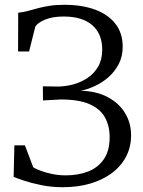

<svg xmlns="http://www.w3.org/2000/svg" viewBox="-20 -771 596 802"><path d="M242 11Q194.5 11 152 2.2Q109.5 -6.5 79.2 -16.8Q49 -27 37 -32L40 -164H84L119 -72Q128.5 -66 149.2 -58Q170 -50 197.8 -44.2Q225.5 -38.5 255 -38.5Q305.5 -38.5 347 -54.2Q388.5 -70 413.2 -105.2Q438 -140.5 438 -198Q438 -245 418.5 -280.5Q399 -316 354.2 -335.8Q309.5 -355.5 234 -355.5L159.5 -351.5L159 -410.5L220 -409.5Q252.5 -409.5 285.2 -418.2Q318 -427 345.8 -445.5Q373.5 -464 390.2 -493.2Q407 -522.5 407 -563.5Q407 -630 365.2 -666Q323.5 -702 246 -702Q199 -702 168.2 -689Q137.5 -676 127.5 -660L101.5 -556H55.5L56 -718Q74.5 -719.5 93.8 -724.5Q113 -729.5 135.2 -735.8Q157.5 -742 185.2 -746.5Q213 -751 248.5 -751Q322.5 -751 377.2 -730.8Q432 -710.5 462.2 -671.5Q492.5 -632.5 492.5 -576Q492.5 -534.5 475.5 -502.5Q458.5 -470.5 431.8 -447.5Q405 -424.5 374.5 -410.8Q344 -397 316.5 -392Q383 -390.5 430.2 -365.2Q477.5 -340 502.5 -298.5Q527.5 -257 527.5 -206Q527.5 -156.5 506.5 -116.5Q485.5 -76.5 447.2 -48Q409 -19.5 356.8 -4.2Q304.5 11 242 11Z"/></svg>

Font: Merriweather Light
Style: Regular
Weight: 300
Designer: Eben Sorkin
Foundry: Eben Sorkin
Version: Version 2.100